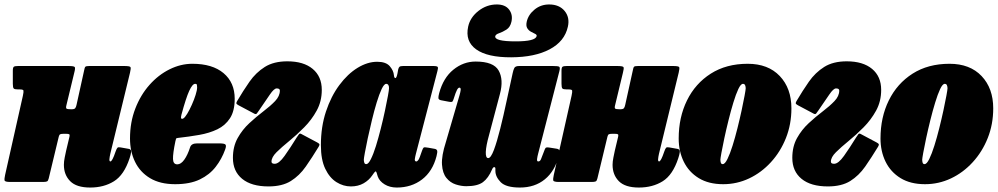

<svg xmlns="http://www.w3.org/2000/svg" viewBox="-40 -816 4476 861"><path d="M543 -490 454.5 -126Q453.5 -121.5 452 -113.2Q450.5 -105 450.5 -101Q450.5 -92 455 -92Q463.5 -92 478 -135.5Q483 -150 486.8 -153.5Q490.5 -157 500.5 -155L537 -148.5Q549.5 -146.5 548 -134.2Q546.5 -122 541 -106Q516.5 -31.5 471.2 -3.2Q426 25 364.5 25Q303 25 274.8 -3.5Q246.5 -32 246.5 -77Q246.5 -91.5 250.2 -110Q254 -128.5 256.5 -140L271.5 -203Q273.5 -211.5 270.5 -213.8Q267.5 -216 256 -216H245Q234 -216 229.8 -213.8Q225.5 -211.5 223.5 -203L178.5 -16Q176 -5 171 -2.5Q166 0 152 0H6Q-18 0 -19.5 -7Q-21 -14 -17 -32L62.5 -386Q66.5 -404.5 65.2 -409.8Q64 -415 49 -415H41Q25.5 -415 21.5 -419.2Q17.5 -423.5 17.5 -440V-499Q17.5 -513.5 22.2 -516.8Q27 -520 41 -520H267Q292 -520 295.2 -515.2Q298.5 -510.5 293 -490L258 -345Q254.5 -332 258.2 -329Q262 -326 279 -326H281Q293.5 -326 297.2 -330.8Q301 -335.5 303 -345L337 -499Q339.5 -513.5 343 -516.8Q346.5 -520 360.5 -520H517Q542 -520 545 -515.2Q548 -510.5 543 -490Z M543 -195Q543 -268 566.8 -329.2Q590.5 -390.5 630.5 -435.5Q670.5 -480.5 720.5 -505.2Q770.5 -530 822.5 -530Q912.5 -530 962.5 -488Q1012.5 -446 1012.5 -373Q1012.5 -318.5 991.5 -286Q970.5 -253.5 934.8 -236.2Q899 -219 853.2 -211Q807.5 -203 758 -197.5Q751 -197 749.5 -193.8Q748 -190.5 746.5 -182.5Q735 -127 735.8 -103Q736.5 -79 755 -79Q771.5 -79 786.5 -100Q801.5 -121 812.5 -155.5Q818 -173 843.5 -173H944Q966 -173 971 -167.8Q976 -162.5 969.5 -145Q954.5 -103 927.2 -67.8Q900 -32.5 855.8 -11.2Q811.5 10 745.5 10Q678 10 633 -17Q588 -44 565.5 -90.5Q543 -137 543 -195ZM781.5 -284.5Q789 -288.5 799.5 -305.8Q810 -323 820.2 -346Q830.5 -369 837.2 -390.5Q844 -412 844 -424Q844 -431 843 -435.5Q842 -440 835 -440Q823 -440 808.5 -408.5Q794 -377 773.5 -301Q767.5 -278 781.5 -284.5Z M1177.5 -91Q1177.5 -81.5 1192 -81.5Q1211 -81.5 1236.2 -117Q1261.5 -152.5 1290.5 -199.5Q1297 -209.5 1300.8 -214.2Q1304.5 -219 1311.5 -215L1382 -177.5Q1388.5 -174 1391.5 -170.8Q1394.5 -167.5 1389 -158Q1359.5 -109.5 1331.2 -69Q1303 -28.5 1264.2 -4.2Q1225.5 20 1164 20Q1087.5 20 1046 -14Q1004.5 -48 1004.5 -108Q1004.5 -159 1025.8 -197Q1047 -235 1078.5 -264Q1110 -293 1141.2 -316.8Q1172.5 -340.5 1193.8 -362.8Q1215 -385 1215 -410Q1215 -419.5 1200.5 -419.5Q1189 -419.5 1170.2 -392Q1151.5 -364.5 1122 -321.5Q1115.5 -312 1111.8 -307.2Q1108 -302.5 1101 -306L1030.5 -343.5Q1024 -347 1021 -350.2Q1018 -353.5 1023.5 -363Q1050.5 -409 1079 -449.8Q1107.5 -490.5 1147.5 -515.8Q1187.5 -541 1248.5 -541Q1321.5 -541 1362.2 -507Q1403 -473 1403 -413Q1403 -361.5 1380.2 -320Q1357.5 -278.5 1324 -244.8Q1290.5 -211 1256.8 -183.5Q1223 -156 1200.2 -133.5Q1177.5 -111 1177.5 -91Z M1917.5 -115.5Q1900 -47.5 1852.5 -11.2Q1805 25 1739.5 25Q1708 25 1684.8 10.8Q1661.5 -3.5 1654 -24.5Q1652 -30.5 1651.2 -33.8Q1650.5 -37 1649.5 -39.5Q1646.5 -49.5 1642.8 -46.8Q1639 -44 1630 -30.5Q1615 -8 1590.5 6Q1566 20 1533.5 20Q1499.5 20 1468.8 0.8Q1438 -18.5 1418.5 -59.2Q1399 -100 1399 -165Q1399 -247.5 1421.8 -316Q1444.5 -384.5 1481.8 -434.5Q1519 -484.5 1563.5 -511.8Q1608 -539 1651.5 -539Q1691 -539 1708 -519Q1725 -499 1726.5 -478.5Q1727.5 -466.5 1732.8 -465.8Q1738 -465 1742.5 -487L1745.5 -504Q1747.5 -513 1751.5 -516.5Q1755.5 -520 1768 -520H1902.5Q1920.5 -520 1923 -515.5Q1925.5 -511 1921.5 -497L1825 -126Q1824 -121.5 1822 -113.2Q1820 -105 1820 -101Q1820 -92 1827 -92Q1831 -92 1836 -98.5Q1841 -105 1852.5 -140Q1856.5 -151.5 1859.8 -154.2Q1863 -157 1881.5 -153.5L1909.5 -148.5Q1918 -147 1920.2 -140.8Q1922.5 -134.5 1917.5 -115.5ZM1704.5 -420Q1705 -428.5 1701.8 -434.2Q1698.5 -440 1692 -440Q1682.5 -440 1671.5 -416.8Q1660.5 -393.5 1649.2 -356.5Q1638 -319.5 1627.8 -277.2Q1617.5 -235 1609.2 -196.2Q1601 -157.5 1596.2 -131.2Q1591.5 -105 1591.5 -100Q1591.5 -93.5 1593.5 -86.8Q1595.5 -80 1602.5 -80Q1612 -80 1623.2 -102.5Q1634.5 -125 1645.8 -161.2Q1657 -197.5 1667.5 -239Q1678 -280.5 1686.2 -319.2Q1694.5 -358 1699.5 -385.5Q1704.5 -413 1704.5 -420Z M2422.5 -796Q2468 -796 2492 -766.8Q2516 -737.5 2506.5 -696Q2492 -630.5 2425.2 -595Q2358.5 -559.5 2252.5 -559Q2146 -558.5 2095.5 -594.5Q2045 -630.5 2059.5 -697Q2068.5 -738 2105.5 -767Q2142.5 -796 2188 -796Q2225.5 -796 2243 -773Q2260.5 -750 2253.5 -718.5Q2248 -694 2231 -683.2Q2214 -672.5 2198.5 -667.2Q2183 -662 2181 -654Q2176 -630.5 2272.5 -630.5Q2361 -630.5 2366.5 -654Q2368 -660 2360 -664Q2352 -668 2341.5 -673.5Q2331 -679 2324.5 -689.5Q2318 -700 2322 -718.5Q2329 -750 2357 -773Q2385 -796 2422.5 -796ZM1929.5 -398.5Q1948 -467 1993 -503.5Q2038 -540 2093 -540Q2173.5 -540 2196.2 -499.5Q2219 -459 2202 -395L2153 -210Q2139.5 -162 2138.5 -134.5Q2137.5 -107 2149.5 -107Q2161 -107 2174.8 -143.5Q2188.5 -180 2203.2 -238.8Q2218 -297.5 2232 -364L2259 -488Q2262 -502.5 2266.5 -511.2Q2271 -520 2288 -520H2439Q2461 -520 2467 -517.2Q2473 -514.5 2468.5 -497L2373 -126Q2370 -115 2368.5 -103.5Q2367 -92 2373.5 -92Q2382 -92 2386 -102.2Q2390 -112.5 2399.5 -137Q2403.5 -148.5 2406.5 -152.5Q2409.5 -156.5 2425.5 -154L2454 -149.5Q2467 -148 2468.5 -140.8Q2470 -133.5 2466 -118Q2448.5 -48.5 2403.2 -11.8Q2358 25 2291.5 25Q2229 25 2205.2 0.8Q2181.5 -23.5 2181.5 -50V-60Q2181.5 -66.5 2176.2 -66.5Q2171 -66.5 2167 -57Q2150 -17 2125.5 1Q2101 19 2051 19Q2028 19 2003.5 11Q1979 3 1961.8 -18.2Q1944.5 -39.5 1942 -78.2Q1939.5 -117 1959.5 -179L2021 -390Q2024.5 -401.5 2025.8 -412.2Q2027 -423 2020 -423Q2015 -423 2009.5 -413.2Q2004 -403.5 1994.5 -373Q1992 -365 1989.2 -361Q1986.5 -357 1971.5 -360L1937.5 -366.5Q1926.5 -369 1926 -376.2Q1925.5 -383.5 1929.5 -398.5Z M3003.5 -490 2915 -126Q2914 -121.5 2912.5 -113.2Q2911 -105 2911 -101Q2911 -92 2915.5 -92Q2924 -92 2938.5 -135.5Q2943.5 -150 2947.2 -153.5Q2951 -157 2961 -155L2997.5 -148.5Q3010 -146.5 3008.5 -134.2Q3007 -122 3001.5 -106Q2977 -31.5 2931.8 -3.2Q2886.5 25 2825 25Q2763.5 25 2735.2 -3.5Q2707 -32 2707 -77Q2707 -91.5 2710.8 -110Q2714.5 -128.5 2717 -140L2732 -203Q2734 -211.5 2731 -213.8Q2728 -216 2716.5 -216H2705.5Q2694.5 -216 2690.2 -213.8Q2686 -211.5 2684 -203L2639 -16Q2636.5 -5 2631.5 -2.5Q2626.5 0 2612.5 0H2466.5Q2442.5 0 2441 -7Q2439.5 -14 2443.5 -32L2523 -386Q2527 -404.5 2525.8 -409.8Q2524.5 -415 2509.5 -415H2501.5Q2486 -415 2482 -419.2Q2478 -423.5 2478 -440V-499Q2478 -513.5 2482.8 -516.8Q2487.5 -520 2501.5 -520H2727.5Q2752.5 -520 2755.8 -515.2Q2759 -510.5 2753.5 -490L2718.5 -345Q2715 -332 2718.8 -329Q2722.5 -326 2739.5 -326H2741.5Q2754 -326 2757.8 -330.8Q2761.5 -335.5 2763.5 -345L2797.5 -499Q2800 -513.5 2803.5 -516.8Q2807 -520 2821 -520H2977.5Q3002.5 -520 3005.5 -515.2Q3008.5 -510.5 3003.5 -490Z M3003.5 -195Q3003.5 -290 3040.8 -365.8Q3078 -441.5 3147.5 -485.8Q3217 -530 3313 -530Q3404.5 -530 3456.8 -475Q3509 -420 3509 -330Q3509 -259 3484.5 -197.2Q3460 -135.5 3417.2 -88.8Q3374.5 -42 3319.5 -16Q3264.5 10 3203 10Q3138 10 3093.5 -17.2Q3049 -44.5 3026.2 -91Q3003.5 -137.5 3003.5 -195ZM3190.5 -100Q3190.5 -92.5 3192.5 -86.2Q3194.5 -80 3201 -80Q3211 -80 3222.2 -103Q3233.5 -126 3245 -162.5Q3256.5 -199 3267 -241Q3277.5 -283 3285.8 -321.5Q3294 -360 3299 -387Q3304 -414 3304 -420Q3304 -427 3301.5 -433.5Q3299 -440 3291.5 -440Q3282 -440 3271 -416.8Q3260 -393.5 3248.8 -356.5Q3237.5 -319.5 3227 -277.2Q3216.5 -235 3208.2 -196.2Q3200 -157.5 3195.2 -131.2Q3190.5 -105 3190.5 -100Z M3686 -91Q3686 -81.5 3700.5 -81.5Q3719.5 -81.5 3744.8 -117Q3770 -152.5 3799 -199.5Q3805.5 -209.5 3809.2 -214.2Q3813 -219 3820 -215L3890.5 -177.5Q3897 -174 3900 -170.8Q3903 -167.5 3897.5 -158Q3868 -109.5 3839.8 -69Q3811.5 -28.5 3772.8 -4.2Q3734 20 3672.5 20Q3596 20 3554.5 -14Q3513 -48 3513 -108Q3513 -159 3534.2 -197Q3555.5 -235 3587 -264Q3618.5 -293 3649.8 -316.8Q3681 -340.5 3702.2 -362.8Q3723.5 -385 3723.5 -410Q3723.5 -419.5 3709 -419.5Q3697.5 -419.5 3678.8 -392Q3660 -364.5 3630.5 -321.5Q3624 -312 3620.2 -307.2Q3616.5 -302.5 3609.5 -306L3539 -343.5Q3532.5 -347 3529.5 -350.2Q3526.5 -353.5 3532 -363Q3559 -409 3587.5 -449.8Q3616 -490.5 3656 -515.8Q3696 -541 3757 -541Q3830 -541 3870.8 -507Q3911.5 -473 3911.5 -413Q3911.5 -361.5 3888.8 -320Q3866 -278.5 3832.5 -244.8Q3799 -211 3765.2 -183.5Q3731.5 -156 3708.8 -133.5Q3686 -111 3686 -91Z M3908.5 -195Q3908.5 -290 3945.8 -365.8Q3983 -441.5 4052.5 -485.8Q4122 -530 4218 -530Q4309.5 -530 4361.8 -475Q4414 -420 4414 -330Q4414 -259 4389.5 -197.2Q4365 -135.5 4322.2 -88.8Q4279.5 -42 4224.5 -16Q4169.5 10 4108 10Q4043 10 3998.5 -17.2Q3954 -44.5 3931.2 -91Q3908.5 -137.5 3908.5 -195ZM4095.5 -100Q4095.5 -92.5 4097.5 -86.2Q4099.5 -80 4106 -80Q4116 -80 4127.2 -103Q4138.5 -126 4150 -162.5Q4161.5 -199 4172 -241Q4182.5 -283 4190.8 -321.5Q4199 -360 4204 -387Q4209 -414 4209 -420Q4209 -427 4206.5 -433.5Q4204 -440 4196.5 -440Q4187 -440 4176 -416.8Q4165 -393.5 4153.8 -356.5Q4142.5 -319.5 4132 -277.2Q4121.5 -235 4113.2 -196.2Q4105 -157.5 4100.2 -131.2Q4095.5 -105 4095.5 -100Z"/></svg>

Font: Besley* Condensed Fatface
Style: Italic
Weight: 900
Width: 3
Italic angle: -13°
Designer: Owen Earl
Foundry: indestructible type*
Version: Version 3.000; ttfautohint (v1.8.3)